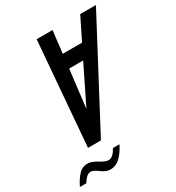

<svg xmlns="http://www.w3.org/2000/svg" viewBox="-197 -952 978 1069"><g transform="rotate(-30 292.5 -417.0)"><path d="M584.7 -834H483.7L413 -691H289L305.7 -834H203.7L148.8 -167H231.8ZM368.7 -602 249.5 -359 278.7 -602ZM213 -50C202.3 -50 185.2 -57.2 161.6 -71.5C137.9 -85.8 118.5 -93 103.1 -93C79.1 -93 59 -84 42.9 -66C26.7 -48 12.7 -26.3 1 -1H42C49 -13 57 -23.3 66 -32C75 -40.7 84.8 -45 95.5 -45C106.1 -45 121.3 -37.5 141.1 -22.5C160.8 -7.5 179.4 0 196.7 0C222.7 0 245.2 -9.8 264.2 -29.5C283.2 -49.2 298.6 -71.7 310.4 -97H268.4C261.6 -83.7 253.7 -72.5 244.6 -63.5C235.5 -54.5 225 -50 213 -50Z"/></g></svg>

Font: Din Kursivschrift
Style: Condensed Italic Polish
Weight: 400
Version: Version 1.07